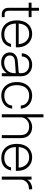

<svg xmlns="http://www.w3.org/2000/svg" viewBox="1218 -1958 750 3226"><g transform="rotate(90 1593.0 -345.0)"><path d="M267.5 -48V0H215.5Q190.5 0 166.5 -10.8Q142.5 -21.5 126.8 -47.2Q111 -73 111 -118V-452H25V-500H111V-625.5H160.5V-500H267.5V-452H160.5V-124Q160.5 -78 177 -63Q193.5 -48 216.5 -48Z M322.5 -252Q322.5 -331.5 350.5 -389.5Q378.5 -447.5 430 -478.8Q481.5 -510 551 -510Q616.5 -510 667.2 -478.2Q718 -446.5 746.8 -391.5Q775.5 -336.5 775.5 -265.5V-236.5H375.5Q379 -141.5 425.5 -91.8Q472 -42 557 -42Q625.5 -42 666.2 -73Q707 -104 717 -155.5H769.5Q752.5 -78 700.2 -35Q648 8 557 8Q485.5 8 432.8 -23.8Q380 -55.5 351.2 -113.8Q322.5 -172 322.5 -252ZM551 -460Q472 -460 427.5 -415Q383 -370 376 -284H722Q715.5 -364.5 668.8 -412.2Q622 -460 551 -460Z M1261 -325V0H1210V-86.5Q1182.5 -41.5 1136 -15.8Q1089.5 10 1030.5 10Q955 10 907.8 -30Q860.5 -70 860.5 -134Q860.5 -190.5 899.5 -226.5Q938.5 -262.5 1006.5 -268L1185.5 -283Q1210 -285 1210 -309V-326Q1210 -388 1170.8 -424.2Q1131.5 -460.5 1064.5 -460.5Q940.5 -460.5 927.5 -336H874.5Q878 -387.5 903.8 -426.8Q929.5 -466 972 -488Q1014.5 -510 1068.5 -510Q1125 -510 1168.2 -486.2Q1211.5 -462.5 1236.2 -420.8Q1261 -379 1261 -325ZM912 -136Q912 -91.5 945 -65.8Q978 -40 1034.5 -40Q1114 -40 1162 -89Q1210 -138 1210 -219.5V-235.5L1016.5 -221.5Q912 -214 912 -136Z M1358.5 -252Q1358.5 -330 1387.2 -388Q1416 -446 1467.2 -478Q1518.5 -510 1586 -510Q1647 -510 1695 -486Q1743 -462 1772 -419.2Q1801 -376.5 1805.5 -319.5H1753Q1750 -384 1704.5 -422Q1659 -460 1586 -460Q1502.5 -460 1456.8 -405.5Q1411 -351 1411 -252Q1411 -152.5 1457 -97.2Q1503 -42 1586 -42Q1658.5 -42 1704 -77.8Q1749.5 -113.5 1753 -174H1805.5Q1797.5 -91 1737.5 -41.5Q1677.5 8 1586 8Q1518.5 8 1467.2 -24.5Q1416 -57 1387.2 -115.5Q1358.5 -174 1358.5 -252Z M2251 -309.5Q2251 -388.5 2211.2 -424.2Q2171.5 -460 2104.5 -460Q2061 -460 2026.2 -441.5Q1991.5 -423 1971.2 -390.8Q1951 -358.5 1951 -316.5V0H1900V-700H1951V-422.5Q1978.5 -464.5 2023.2 -487.2Q2068 -510 2114 -510Q2195.5 -510 2248 -461.5Q2300.5 -413 2300.5 -320.5V0H2251Z M2397.5 -252Q2397.5 -331.5 2425.5 -389.5Q2453.5 -447.5 2505 -478.8Q2556.5 -510 2626 -510Q2691.5 -510 2742.2 -478.2Q2793 -446.5 2821.8 -391.5Q2850.5 -336.5 2850.5 -265.5V-236.5H2450.5Q2454 -141.5 2500.5 -91.8Q2547 -42 2632 -42Q2700.5 -42 2741.2 -73Q2782 -104 2792 -155.5H2844.5Q2827.5 -78 2775.2 -35Q2723 8 2632 8Q2560.5 8 2507.8 -23.8Q2455 -55.5 2426.2 -113.8Q2397.5 -172 2397.5 -252ZM2626 -460Q2547 -460 2502.5 -415Q2458 -370 2451 -284H2797Q2790.5 -364.5 2743.8 -412.2Q2697 -460 2626 -460Z M2947.5 -500H2998.5V-428Q3023.5 -467.5 3062.8 -488.8Q3102 -510 3142 -510H3161.5V-456H3143Q3102.5 -456 3069.8 -438.2Q3037 -420.5 3017.8 -389Q2998.5 -357.5 2998.5 -316.5V0H2947.5Z"/></g></svg>

Font: Overused Grotesk Light
Style: Regular
Weight: 300
Version: Version 0.004